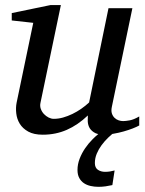

<svg xmlns="http://www.w3.org/2000/svg" viewBox="-20 -514 567 750"><path d="M523.9 -23.9Q514.6 -18.6 498.3 -12.2Q481.9 -5.9 462.9 -0.5Q443.8 4.9 423.8 8.3Q420.9 8.8 418.5 9.3Q410.2 16.1 402.3 23.9Q388.2 37.6 376.7 53.2Q365.2 68.8 357.9 86.4Q350.6 104 350.6 123Q350.6 141.1 362.3 149.2Q374 157.2 390.6 157.2Q400.4 157.2 409.4 155.8Q418.5 154.3 427.7 151.9L418.9 209Q406.2 211.9 392.3 213.9Q378.4 215.8 364.7 215.8Q348.6 215.8 333.7 212.4Q318.8 209 307.6 201.4Q296.4 193.8 289.6 181.2Q282.7 168.5 282.7 149.9Q282.7 127.9 291 106.2Q299.3 84.5 312.5 65.2Q325.7 45.9 342.3 29.3Q353 18.6 363.8 9.8Q353 7.3 346.2 2.4Q332.5 -6.8 327.4 -19.3Q322.3 -31.7 322.8 -44.4Q323.2 -57.1 323.2 -63Q283.7 -25.4 240.5 -6.6Q197.3 12.2 147 12.2Q112.3 12.2 90.3 0Q68.4 -12.2 57.1 -30.8Q45.9 -49.3 43.5 -71.3Q41 -93.3 44.9 -112.8L109.9 -424.8L25.9 -434.1V-462.9L176.8 -494.1H217.8L138.2 -112.8Q135.3 -100.1 139.4 -88.6Q143.6 -77.1 151.6 -68.6Q159.7 -60.1 169.9 -54.9Q180.2 -49.8 189.9 -49.8Q208 -49.8 226.3 -54.9Q244.6 -60.1 262.7 -68.8Q280.8 -77.6 297.4 -89.1Q314 -100.6 328.1 -113.8L403.8 -481.9H497.1L417 -97.2Q413.6 -81.5 417 -71Q420.4 -60.5 427.5 -53.7Q434.6 -46.9 443.6 -43.9Q452.6 -41 460.9 -41Q470.7 -41 486.8 -43.9Q502.9 -46.9 523.9 -59.1Z"/></svg>

Font: Charis SIL
Style: Italic
Weight: 400
Italic angle: -11°
Foundry: SIL International
Version: Version 4.112